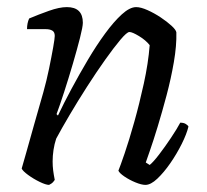

<svg xmlns="http://www.w3.org/2000/svg" viewBox="-20 -520 582 540"><path d="M118 0Q109 0 91.5 -8.5Q74 -17 59 -28Q44 -39 41 -46Q45 -59 54 -91.5Q63 -124 75.5 -168Q88 -212 102 -261Q111 -293 118 -327Q125 -361 129.5 -386.5Q134 -412 134 -419Q134 -430 127 -434Q120 -438 109 -438H56Q56 -455 62 -468Q88 -479 117.5 -489.5Q147 -500 168 -500Q213 -500 213 -456Q213 -445 205 -413.5Q197 -382 185 -341Q173 -300 160.5 -261.5Q148 -223 139 -199L143 -195Q159 -229 181 -270Q203 -311 227 -351.5Q251 -392 275.5 -425.5Q300 -459 322.5 -479.5Q345 -500 363 -500Q376 -500 395 -491.5Q414 -483 432 -471Q450 -459 462.5 -447.5Q475 -436 476 -429Q477 -392 469 -345.5Q461 -299 448.5 -252Q436 -205 423.5 -164Q411 -123 401.5 -96Q392 -69 390 -63L401 -56Q411 -64 427.5 -85.5Q444 -107 461 -132.5Q478 -158 487 -175Q497 -175 503 -171Q509 -167 510 -164Q505 -143 491 -115Q477 -87 459 -61Q441 -35 422.5 -17.5Q404 0 389 0Q378 0 361 -7Q344 -14 330 -23.5Q316 -33 313 -40Q318 -52 330.5 -88.5Q343 -125 357.5 -176.5Q372 -228 384.5 -285Q397 -342 401 -393Q390 -407 371 -418.5Q352 -430 344 -430Q337 -430 318.5 -408Q300 -386 275.5 -351.5Q251 -317 225 -276.5Q199 -236 176 -197Q153 -158 138 -130Q133 -115 130.5 -98.5Q128 -82 128 -66Q128 -53 129.5 -41Q131 -29 134 -14Q132 -11 129 -7.5Q126 -4 118 0Z"/></svg>

Font: Texturina Extralight
Style: Italic
Weight: 200
Italic angle: -11°
Designer: Guillermo Torres Carreño
Foundry: Omnibus-Type
Version: Version 1.002; ttfautohint (v1.8.3)